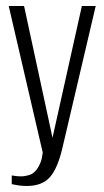

<svg xmlns="http://www.w3.org/2000/svg" viewBox="-20 -611 347 638"><path d="M69 7Q54 7 41 5Q28 3 19 1V-28Q25 -27 33 -26Q41 -25 51 -25Q63 -25 77.5 -29.5Q92 -34 103 -49Q110 -59 115 -72Q120 -85 122 -104L9 -591H60L155 -151H154L252 -591H298L188 -122Q172 -52 146 -22.5Q120 7 69 7Z"/></svg>

Font: Alumni Sans Light
Style: Regular
Weight: 300
Version: Version 1.018